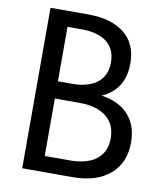

<svg xmlns="http://www.w3.org/2000/svg" viewBox="-90 -899 832 972"><g transform="rotate(10 326.0 -412.5)"><path d="M90.5 0H349.5Q471 0 540.8 -59.2Q610.5 -118.5 610.5 -224Q610.5 -311.5 561.8 -365.2Q513 -419 422.5 -432Q537.5 -483 537.5 -617Q537.5 -718.5 470.5 -771.8Q403.5 -825 283.5 -825H90.5ZM192 -465V-745H263Q349 -745 394.5 -709.2Q440 -673.5 440 -605.5Q440 -537.5 394.2 -501.2Q348.5 -465 263 -465ZM192 -81V-376.5H319Q408 -376.5 456.8 -337.2Q505.5 -298 505.5 -227Q505.5 -156.5 457.5 -118.8Q409.5 -81 319 -81Z"/></g></svg>

Font: Spartan Medium
Style: Regular
Weight: 500
Designer: Matt Bailey, Mirko Velimirovic
Foundry: Matt Bailey
Version: Version 1.003; ttfautohint (v1.8.3)